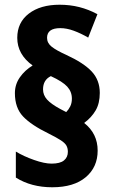

<svg xmlns="http://www.w3.org/2000/svg" viewBox="-20 -783 486 812"><path d="M43 -389Q43 -426 64 -456Q85 -486 118 -506Q53 -553 53 -623Q53 -688 102 -725.5Q151 -763 232 -763Q276 -763 315.5 -753Q355 -743 392 -723L353 -624Q322 -642 292 -653Q262 -664 235 -664Q179 -664 179 -623Q179 -601 198.5 -585.5Q218 -570 260 -551Q334 -517 368 -480.5Q402 -444 402 -390Q402 -346 384.5 -316Q367 -286 336 -263Q393 -218 393 -146Q393 -76 342.5 -33.5Q292 9 201 9Q112 9 47 -32V-142Q80 -122 124 -106.5Q168 -91 198 -91Q234 -91 250.5 -104.5Q267 -118 267 -141Q267 -156 261 -167Q255 -178 237.5 -189.5Q220 -201 186 -218Q112 -254 77.5 -290.5Q43 -327 43 -389ZM162 -405Q162 -381 179 -362Q196 -343 235 -322L260 -309Q270 -319 277 -333Q284 -347 284 -366Q284 -395 264.5 -416.5Q245 -438 195 -461Q162 -445 162 -405Z"/></svg>

Font: Noto Sans Lao Condensed ExtraBold
Style: Regular
Weight: 800
Width: 3
Designer: Monotype Design Team
Foundry: Monotype Imaging Inc.
Version: Version 2.003; ttfautohint (v1.8.4.7-5d5b)